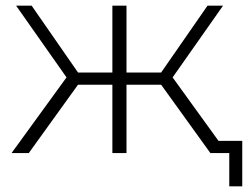

<svg xmlns="http://www.w3.org/2000/svg" viewBox="-20 -542 885 680"><path d="M725 0 537 -261 579 -285 785 0ZM411 -242V-285H573V-242ZM583 -256 536 -264 715 -522H770ZM82 0H21L228 -285L270 -261ZM428 0H378V-522H428ZM394 -242H233V-285H394ZM224 -256 37 -522H92L271 -264ZM792 118V-14L806 0H725V-43H838V118Z"/></svg>

Font: Modern
Style: Regular
Weight: 300
Designer: Julieta Ulanovsky
Foundry: Julieta Ulanovsky
Version: Version 8.000